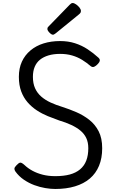

<svg xmlns="http://www.w3.org/2000/svg" viewBox="-20 -1233 771 1272"><path d="M346 19Q316 19 280 13Q244 7 207.5 -6.5Q171 -20 138 -42.5Q105 -65 82 -97Q75 -107 75.5 -116Q76 -125 90 -139Q104 -154 113.5 -155.5Q123 -157 142 -140Q165 -118 195.5 -101.5Q226 -85 263.5 -75.5Q301 -66 346 -66Q402 -66 442.5 -77Q483 -88 510.5 -111Q538 -134 551.5 -169Q565 -204 565 -251Q565 -290 551.5 -318.5Q538 -347 512.5 -368Q487 -389 451.5 -405.5Q416 -422 372 -435Q335 -448 297 -463.5Q259 -479 224.5 -501.5Q190 -524 163 -555Q136 -586 120.5 -627.5Q105 -669 105 -724Q105 -781 125 -824.5Q145 -868 182 -899Q219 -930 269 -945.5Q319 -961 378 -961Q432 -961 477 -946.5Q522 -932 560 -907Q598 -882 632 -851Q643 -841 641 -830.5Q639 -820 628 -809Q616 -796 604.5 -791Q593 -786 582 -794Q554 -818 524 -836.5Q494 -855 458 -865.5Q422 -876 378 -876Q335 -876 301.5 -866Q268 -856 245 -837.5Q222 -819 210 -790.5Q198 -762 198 -724Q198 -680 212.5 -648Q227 -616 253.5 -593Q280 -570 316 -553.5Q352 -537 395 -524Q439 -510 485.5 -490Q532 -470 571 -439.5Q610 -409 633.5 -363.5Q657 -318 657 -251Q657 -185 636 -134.5Q615 -84 575 -50Q535 -16 477 1.5Q419 19 346 19ZM331 -1003Q321 -1003 307.5 -1017Q294 -1031 294 -1041Q294 -1045 295 -1048.5Q296 -1052 302 -1058L442 -1202Q447 -1207 451.5 -1210Q456 -1213 461 -1213Q471 -1213 484 -1204Q497 -1195 506.5 -1183Q516 -1171 516 -1161Q516 -1154 513.5 -1149Q511 -1144 501 -1136L350 -1013Q344 -1009 339.5 -1006Q335 -1003 331 -1003Z"/></svg>

Font: Playwrite HU
Style: Regular
Weight: 400
Designer: Veronika Burian, José Scaglione
Foundry: TypeTogether
Version: Version 1.002